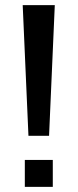

<svg xmlns="http://www.w3.org/2000/svg" viewBox="-20 -731 304 751"><path d="M186.5 -105.5V0H77.1V-105.5ZM194.3 -710.9 171.9 -199.7H91.3L68.8 -710.9Z"/></svg>

Font: Ufes Sans Medium
Style: Regular
Weight: 500
Designer: Ricardo Esteves & Filipe Motta
Foundry: ProDesignUfes - Ricardo Esteves, Filipe Motta (This is a derivative work, based on Roboto family, by Christian Robertson
Version: Version 2.0